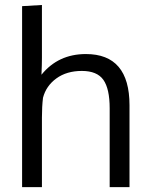

<svg xmlns="http://www.w3.org/2000/svg" viewBox="-20 -769 583 789"><path d="M430.7 0V-323.7Q430.7 -404.3 404.8 -440.9Q378.9 -477.5 316.4 -477.5Q253.9 -477.5 211.7 -446.8Q169.4 -416 156.7 -367.2Q152.3 -330.6 152.3 -285.6V0H70.8V-743.7L152.3 -748.5V-530.8Q152.3 -502.9 150.4 -461.9Q219.2 -546.9 333 -546.9Q512.2 -546.9 512.2 -336.4V0Z"/></svg>

Font: Oxygen-Regular
Style: Regular
Weight: 400
Designer: Vernon Adams
Foundry: Vernon Adams
Version: Version Release 0.2.3 webfont; ttfautohint (v0.93.3-1d66) -l